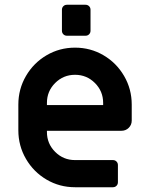

<svg xmlns="http://www.w3.org/2000/svg" viewBox="-20 -786 625 806"><path d="M57 -239V-347Q57 -412 89 -467Q121 -522 175.5 -554Q230 -586 295 -586Q360 -586 414.5 -554Q469 -522 501 -467Q533 -412 533 -347V-280Q533 -262 520.5 -249.5Q508 -237 490 -237H177V-232Q177 -183 211.5 -148.5Q246 -114 295 -114H454Q463 -114 469 -108Q475 -102 475 -93V-21Q475 -12 469 -6Q463 0 454 0H295Q230 0 175.5 -32Q121 -64 89 -119Q57 -174 57 -239ZM413 -345V-354Q413 -403 378.5 -437.5Q344 -472 295 -472Q246 -472 211.5 -437.5Q177 -403 177 -354V-345ZM240 -657V-745Q240 -754 246 -760Q252 -766 261 -766H339Q348 -766 354 -760Q360 -754 360 -745V-657Q360 -648 354 -642Q348 -636 339 -636H261Q252 -636 246 -642Q240 -648 240 -657Z"/></svg>

Font: Miriam Libre
Style: Bold
Weight: 700
Designer: Michal Sahar
Foundry: Hagilda
Version: Version 1.001